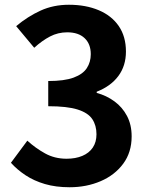

<svg xmlns="http://www.w3.org/2000/svg" viewBox="-20 -774 630 808"><path d="M273 14Q215 14 169 0.5Q123 -13 87.5 -36.5Q52 -60 26 -89L95 -182Q129 -151 169.5 -128.5Q210 -106 260 -106Q298 -106 326.5 -118Q355 -130 370.5 -153Q386 -176 386 -209Q386 -246 368.5 -272.5Q351 -299 307 -313Q263 -327 183 -327V-433Q251 -433 290 -447.5Q329 -462 345.5 -487.5Q362 -513 362 -546Q362 -589 336 -613.5Q310 -638 263 -638Q224 -638 190.5 -620.5Q157 -603 124 -573L48 -664Q97 -705 151 -729.5Q205 -754 270 -754Q341 -754 395.5 -731Q450 -708 480 -664Q510 -620 510 -557Q510 -497 478 -454Q446 -411 387 -388V-383Q428 -372 461.5 -347.5Q495 -323 514.5 -286Q534 -249 534 -200Q534 -133 498.5 -85Q463 -37 403.5 -11.5Q344 14 273 14Z"/></svg>

Font: Noto Sans TC Thin
Style: Bold
Weight: 700
Version: Version 2.004-H2;hotconv 1.0.118;makeotfexe 2.5.65603